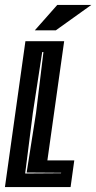

<svg xmlns="http://www.w3.org/2000/svg" viewBox="-30 -758 390 778"><path d="M-10 0 73 -591H230L162 -108H271L256 0ZM72 -55 217 -56 218 -58 78 -59 116 -300 146 -547H141L103 -300ZM111 -635 202 -738H340L196 -635Z"/></svg>

Font: Alumni Sans Inline One
Style: Italic
Weight: 400
Italic angle: -8°
Designer: Robert E. Leuschke
Foundry: Robert E. Leuschke
Version: Version 1.100; ttfautohint (v1.8.3)